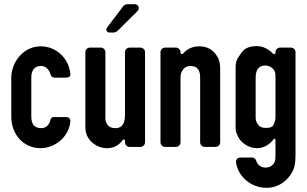

<svg xmlns="http://www.w3.org/2000/svg" viewBox="-20 -704 1473 920"><path d="M177 -388C199 -388 216 -370 222 -348C223 -341 232 -332 239 -332H297C310 -332 319 -338 317 -351C309 -427 248 -482 175 -482C88 -482 34 -401 34 -332V-146C34 -55 97 6 174 6C247 6 311 -52 317 -121C319 -134 310 -143 297 -143H236C230 -143 223 -137 222 -131C218 -110 204 -90 178 -90C143 -90 130 -111 130 -146V-332C130 -366 144 -388 177 -388Z M579 -31V-22C579 -10 589 0 601 0H653C665 0 675 -10 675 -22V-454C675 -466 665 -476 653 -476H601C589 -476 579 -466 579 -454V-154C579 -124 572 -90 533 -90C516 -90 503 -95 496 -105C482 -124 485 -138 485 -154V-454C485 -466 475 -476 463 -476H411C399 -476 389 -466 389 -454V-118C389 -101 389 -89 390 -80C396 -29 445 6 492 6C531 6 553 -12 569 -34C572 -37 579 -36 579 -31ZM505 -548H526C529 -548 539 -552 541 -554L639 -651C652 -664 643 -684 625 -684H589C584 -684 574 -679 571 -675L493 -572C485 -561 492 -548 505 -548Z M1021 -433C1002 -466 973 -482 934 -482C903 -482 877 -470 857 -447C853 -443 845 -445 845 -450V-454C845 -466 835 -476 823 -476H771C759 -476 749 -466 749 -454V-22C749 -10 759 0 771 0H823C835 0 845 -10 845 -22V-335C845 -359 861 -388 892 -388C923 -388 939 -370 939 -335V-22C939 -10 949 0 961 0H1013C1025 0 1035 -10 1035 -22V-370C1035 -388 1034 -414 1021 -433Z M1210 -483C1176 -483 1153 -473 1139 -454C1117 -423 1109 -415 1109 -378V-114C1109 -84 1106 -77 1123 -45C1138 -17 1175 6 1211 6C1248 6 1276 -16 1292 -38C1295 -41 1300 -38 1300 -34V40C1300 55 1299 65 1296 72C1287 90 1272 99 1252 99C1230 99 1212 85 1207 64C1205 59 1197 51 1191 51H1131C1117 51 1109 62 1111 76C1123 147 1187 196 1257 196C1314 196 1353 163 1374 131C1391 105 1396 79 1396 40V-454C1396 -466 1386 -476 1374 -476H1322C1310 -476 1300 -466 1300 -454V-450C1300 -444 1292 -442 1288 -447C1268 -468 1242 -483 1210 -483ZM1299 -353C1300 -348 1300 -340 1300 -331V-150C1300 -133 1299 -127 1292 -108C1287 -96 1275 -91 1254 -91C1237 -91 1225 -96 1218 -105C1204 -124 1205 -131 1205 -150V-331C1205 -358 1212 -390 1252 -390C1272 -390 1295 -376 1299 -353Z"/></svg>

Font: DIN Rundschrift
Style: Eng
Weight: 400
Width: 3
Version: Version 1.027